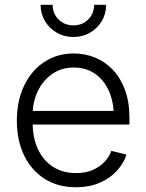

<svg xmlns="http://www.w3.org/2000/svg" viewBox="-20 -770 608 801"><path d="M296.9 11.2Q221.2 11.2 165.8 -24.2Q110.4 -59.6 80.3 -122.3Q50.3 -185.1 50.3 -266.6Q50.3 -348.6 80.3 -411.9Q110.4 -475.1 164.1 -511Q217.8 -546.9 287.6 -546.9Q334.5 -546.9 376.2 -530Q418 -513.2 450.4 -479.2Q482.9 -445.3 501.5 -394.8Q520 -344.2 520 -276.9V-250.5H91.8V-307.1H484.4L454.6 -286.1Q454.6 -344.7 434.3 -390.4Q414.1 -436 376.7 -462.2Q339.4 -488.3 287.6 -488.3Q236.3 -488.3 197.8 -461.4Q159.2 -434.6 137.7 -389.9Q116.2 -345.2 116.2 -290.5V-258.8Q116.2 -195.3 138.2 -147.9Q160.2 -100.6 200.9 -74.2Q241.7 -47.9 296.9 -47.9Q335.4 -47.9 365 -60.1Q394.5 -72.3 414.8 -93.5Q435.1 -114.7 444.8 -140.6L507.8 -125Q495.6 -87.9 466.8 -56.6Q438 -25.4 394.8 -7.1Q351.6 11.2 296.9 11.2ZM286.1 -615.7Q248 -615.7 217 -633.5Q186 -651.4 167.7 -682.1Q149.4 -712.9 149.4 -750H199.7Q199.7 -712.9 224.6 -688.5Q249.5 -664.1 286.1 -664.1Q323.2 -664.1 347.9 -688.7Q372.6 -713.4 372.6 -750H422.9Q422.9 -712.9 404.8 -682.4Q386.7 -651.9 355.7 -633.8Q324.7 -615.7 286.1 -615.7Z"/></svg>

Font: Inter 18pt Light
Style: Regular
Weight: 300
Designer: Rasmus Andersson
Foundry: rsms
Version: Version 4.001;git-66647c0bb